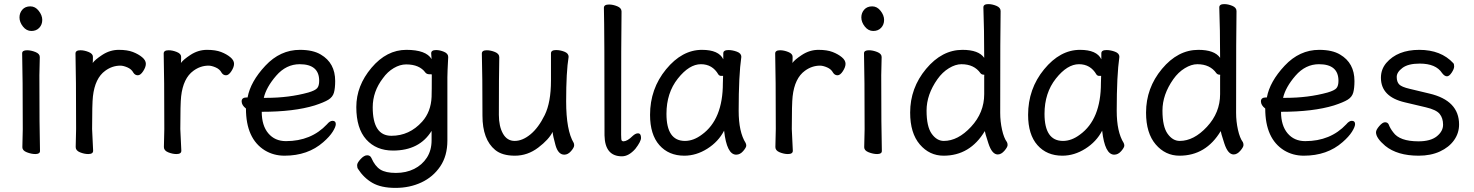

<svg xmlns="http://www.w3.org/2000/svg" viewBox="-20 -735 7185 936"><path d="M152 16Q133 16 111 7.5Q89 -1 89 -17L91 -105Q91 -368 88 -475Q88 -490 112 -490Q131 -490 152.5 -481.5Q174 -473 174 -457L172 -368Q172 -105 175 1Q175 16 152 16ZM75 -650Q75 -672 89 -688Q103 -704 128 -704Q152 -704 169 -682Q186 -660 186 -638Q186 -615 171.5 -599.5Q157 -584 133 -584Q109 -584 92 -605.5Q75 -627 75 -650Z M410 16Q391 16 370 7.5Q349 -1 349 -18L351 -106Q351 -367 348 -474Q348 -490 372 -490Q391 -490 412 -481.5Q433 -473 433 -458Q433 -436 432 -428Q443 -444 478 -467Q516 -492 559 -492Q601 -492 628 -481.5Q655 -471 673 -456Q691 -441 691 -424Q691 -408 678 -388Q665 -368 652 -368Q638 -368 630 -381Q621 -398 601 -406.5Q581 -415 567 -415Q527 -415 493 -390Q443 -354 433 -265Q429 -230 429 -106L434 0Q434 16 410 16Z M840 16Q821 16 800 7.5Q779 -1 779 -18L781 -106Q781 -367 778 -474Q778 -490 802 -490Q821 -490 842 -481.5Q863 -473 863 -458Q863 -436 862 -428Q873 -444 908 -467Q946 -492 989 -492Q1031 -492 1058 -481.5Q1085 -471 1103 -456Q1121 -441 1121 -424Q1121 -408 1108 -388Q1095 -368 1082 -368Q1068 -368 1060 -381Q1051 -398 1031 -406.5Q1011 -415 997 -415Q957 -415 923 -390Q873 -354 863 -265Q859 -230 859 -106L864 0Q864 16 840 16Z M1278 -258Q1389 -258 1483 -284Q1517 -294 1526.5 -305.5Q1536 -317 1536 -341Q1536 -422 1441 -422Q1375 -422 1326.5 -366Q1278 -310 1266 -258ZM1367 24Q1314 24 1271 -2Q1179 -59 1179 -206Q1158 -222 1158 -241Q1158 -260 1183 -260H1187Q1201 -337 1273.5 -414.5Q1346 -492 1442 -492Q1506 -492 1544 -469Q1614 -428 1614 -340Q1614 -305 1608 -283.5Q1602 -262 1581 -249Q1560 -236 1514 -221Q1413 -190 1256 -190Q1256 -123 1288 -85Q1320 -47 1374 -47Q1497 -47 1574 -129Q1588 -146 1601 -146Q1617 -146 1617 -130Q1617 -117 1602 -93Q1587 -69 1556 -42Q1481 24 1367 24Z M1888 -73Q1976 -73 2038 -142Q2081 -190 2084 -263Q2085 -290 2085 -372Q2085 -373 2073 -373Q2061 -373 2054 -381Q2025 -421 1960 -421Q1930 -421 1899.5 -403Q1869 -385 1847 -354Q1797 -289 1797 -212Q1797 -73 1888 -73ZM1908 181Q1838 181 1795.5 156.5Q1753 132 1725 88Q1721 82 1721 70Q1721 59 1738 40.5Q1755 22 1770 22Q1785 22 1791 36Q1808 75 1834 91.5Q1860 108 1910 108Q1960 108 1999 88.5Q2038 69 2061 33.5Q2084 -2 2084 -51V-97Q2025 -1 1896 -1Q1814 -1 1765.5 -55Q1717 -109 1717 -213Q1717 -317 1791 -404.5Q1865 -492 1961 -492Q2057 -492 2084 -447L2082 -475Q2082 -491 2106 -491Q2124 -491 2144.5 -482.5Q2165 -474 2165 -457Q2161 -381 2161 -358V-50Q2161 25 2126 76.5Q2091 128 2034 154.5Q1977 181 1908 181Z M2394 -4Q2332 -55 2332 -171Q2332 -368 2329 -474Q2329 -490 2353 -490Q2372 -490 2393 -481.5Q2414 -473 2414 -456Q2412 -368 2412 -175Q2412 -119 2432 -83.5Q2452 -48 2489 -48Q2527 -48 2566 -80Q2605 -112 2635.5 -174Q2666 -236 2666 -342V-475Q2666 -491 2691 -491Q2711 -491 2731.5 -483Q2752 -475 2752 -458Q2740 -385 2740 -241Q2740 -99 2777 -38Q2779 -34 2779 -26Q2779 -16 2764 1.5Q2749 19 2731 19Q2701 19 2688 -27.5Q2675 -74 2674 -92Q2656 -55 2604 -15.5Q2552 24 2490 24Q2428 24 2394 -4Z M3012 27Q2929 27 2927 -75Q2927 -590 2924 -697Q2924 -713 2949 -713Q2968 -713 2989 -704.5Q3010 -696 3010 -679Q3008 -590 3008 -78Q3008 -53 3011 -49.5Q3014 -46 3020 -46Q3039 -47 3064 -72Q3078 -85 3090 -85Q3105 -85 3105 -63Q3105 -45 3077 -9Q3045 27 3012 27Z M3319 -48Q3361 -48 3402 -79Q3504 -153 3504 -330L3505 -365H3496Q3487 -365 3482 -372Q3453 -422 3397 -422Q3340 -422 3284.5 -352Q3229 -282 3229 -180Q3229 -48 3319 -48ZM3316 24Q3240 24 3194.5 -27.5Q3149 -79 3149 -175Q3149 -302 3227 -397Q3305 -492 3402 -492Q3484 -492 3506 -446V-475Q3506 -491 3531 -491Q3551 -491 3572.5 -483Q3594 -475 3594 -458Q3581 -368 3581 -195Q3581 -92 3615 -38Q3618 -32 3618 -25Q3618 -16 3603 1.5Q3588 19 3569 19Q3523 19 3510 -98Q3482 -44 3428 -10Q3374 24 3316 24Z M3821 16Q3802 16 3781 7.5Q3760 -1 3760 -18L3762 -106Q3762 -367 3759 -474Q3759 -490 3783 -490Q3802 -490 3823 -481.5Q3844 -473 3844 -458Q3844 -436 3843 -428Q3854 -444 3889 -467Q3927 -492 3970 -492Q4012 -492 4039 -481.5Q4066 -471 4084 -456Q4102 -441 4102 -424Q4102 -408 4089 -388Q4076 -368 4063 -368Q4049 -368 4041 -381Q4032 -398 4012 -406.5Q3992 -415 3978 -415Q3938 -415 3904 -390Q3854 -354 3844 -265Q3840 -230 3840 -106L3845 0Q3845 16 3821 16Z M4256 16Q4237 16 4215 7.5Q4193 -1 4193 -17L4195 -105Q4195 -368 4192 -475Q4192 -490 4216 -490Q4235 -490 4256.5 -481.5Q4278 -473 4278 -457L4276 -368Q4276 -105 4279 1Q4279 16 4256 16ZM4179 -650Q4179 -672 4193 -688Q4207 -704 4232 -704Q4256 -704 4273 -682Q4290 -660 4290 -638Q4290 -615 4275.5 -599.5Q4261 -584 4237 -584Q4213 -584 4196 -605.5Q4179 -627 4179 -650Z M4581 -48Q4650 -48 4714 -117Q4778 -186 4778 -276V-367L4779 -369Q4779 -371 4775 -371Q4766 -371 4760 -378Q4729 -422 4667 -422Q4638 -422 4606 -402.5Q4574 -383 4550 -349Q4497 -274 4497 -196Q4497 -118 4522 -83Q4547 -48 4581 -48ZM4580 24Q4511 24 4464 -31Q4417 -86 4417 -186Q4417 -306 4494.5 -399Q4572 -492 4672 -492Q4751 -492 4778 -453Q4778 -593 4774 -699Q4774 -715 4798 -715Q4817 -715 4837.5 -706.5Q4858 -698 4858 -681Q4856 -592 4856 -185Q4856 -143 4865 -102.5Q4874 -62 4889 -42Q4892 -36 4892 -28Q4892 -18 4876.5 0Q4861 18 4844 18Q4816 18 4798.5 -36Q4781 -90 4781 -96Q4709 24 4580 24Z M5162 -48Q5204 -48 5245 -79Q5347 -153 5347 -330L5348 -365H5339Q5330 -365 5325 -372Q5296 -422 5240 -422Q5183 -422 5127.5 -352Q5072 -282 5072 -180Q5072 -48 5162 -48ZM5159 24Q5083 24 5037.5 -27.5Q4992 -79 4992 -175Q4992 -302 5070 -397Q5148 -492 5245 -492Q5327 -492 5349 -446V-475Q5349 -491 5374 -491Q5394 -491 5415.5 -483Q5437 -475 5437 -458Q5424 -368 5424 -195Q5424 -92 5458 -38Q5461 -32 5461 -25Q5461 -16 5446 1.5Q5431 19 5412 19Q5366 19 5353 -98Q5325 -44 5271 -10Q5217 24 5159 24Z M5731 -48Q5800 -48 5864 -117Q5928 -186 5928 -276V-367L5929 -369Q5929 -371 5925 -371Q5916 -371 5910 -378Q5879 -422 5817 -422Q5788 -422 5756 -402.5Q5724 -383 5700 -349Q5647 -274 5647 -196Q5647 -118 5672 -83Q5697 -48 5731 -48ZM5730 24Q5661 24 5614 -31Q5567 -86 5567 -186Q5567 -306 5644.5 -399Q5722 -492 5822 -492Q5901 -492 5928 -453Q5928 -593 5924 -699Q5924 -715 5948 -715Q5967 -715 5987.5 -706.5Q6008 -698 6008 -681Q6006 -592 6006 -185Q6006 -143 6015 -102.5Q6024 -62 6039 -42Q6042 -36 6042 -28Q6042 -18 6026.5 0Q6011 18 5994 18Q5966 18 5948.5 -36Q5931 -90 5931 -96Q5859 24 5730 24Z M6247 -258Q6358 -258 6452 -284Q6486 -294 6495.5 -305.5Q6505 -317 6505 -341Q6505 -422 6410 -422Q6344 -422 6295.5 -366Q6247 -310 6235 -258ZM6336 24Q6283 24 6240 -2Q6148 -59 6148 -206Q6127 -222 6127 -241Q6127 -260 6152 -260H6156Q6170 -337 6242.5 -414.5Q6315 -492 6411 -492Q6475 -492 6513 -469Q6583 -428 6583 -340Q6583 -305 6577 -283.5Q6571 -262 6550 -249Q6529 -236 6483 -221Q6382 -190 6225 -190Q6225 -123 6257 -85Q6289 -47 6343 -47Q6466 -47 6543 -129Q6557 -146 6570 -146Q6586 -146 6586 -130Q6586 -117 6571 -93Q6556 -69 6525 -42Q6450 24 6336 24Z M6896 24Q6792 24 6733 -24Q6688 -62 6688 -90Q6688 -102 6704 -120.5Q6720 -139 6732 -139Q6745 -139 6750 -128Q6757 -109 6772 -90Q6803 -46 6895 -46Q6954 -46 6984.5 -70.5Q7015 -95 7015 -127Q7015 -159 6998.5 -179.5Q6982 -200 6930.5 -212Q6879 -224 6829 -236Q6712 -263 6712 -356Q6712 -397 6738 -428Q6793 -492 6899 -492Q7005 -492 7065 -427Q7069 -423 7069 -411Q7069 -399 7057 -381Q7045 -363 7034 -363Q7022 -363 7010 -379Q6980 -425 6901 -425Q6845 -425 6817 -404Q6789 -383 6789 -360Q6789 -336 6801 -323.5Q6813 -311 6852 -302L6948 -279Q7093 -245 7093 -128Q7093 -86 7068.5 -51.5Q7044 -17 6999.5 3.5Q6955 24 6896 24Z"/></svg>

Font: linja waso lili
Style: Bold
Weight: 400
Designer: Fontworks Inc.
Version: Version 1.000;August 6, 2022;FontCreator 14.0.0.2814 64-bit